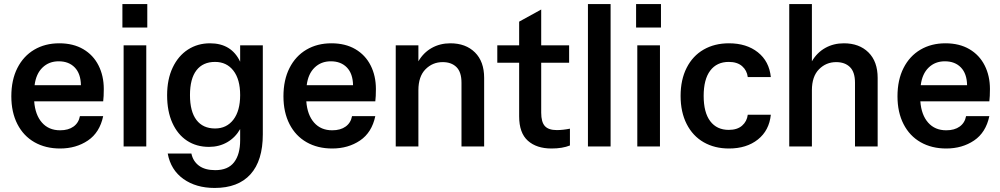

<svg xmlns="http://www.w3.org/2000/svg" viewBox="-20 -724 4945 949"><path d="M490 -223H149Q154 -156 187.5 -118Q221 -80 277 -80Q318 -80 343.5 -98.5Q369 -117 375 -150H490Q473 -69 414.5 -29.5Q356 10 277 10Q205 10 150.5 -21Q96 -52 66 -110.5Q36 -169 36 -248Q36 -329 66 -388Q96 -447 149.5 -478.5Q203 -510 273 -510Q342 -510 391.5 -481Q441 -452 467 -400.5Q493 -349 493 -284Q493 -247 490 -223ZM380 -303Q379 -360 349.5 -390.5Q320 -421 270 -421Q222 -421 190 -390Q158 -359 151 -303Z M585 -588V-704H708V-588ZM591 -500H703V0H591Z M1167 -500H1279V-60Q1279 70 1218 137.5Q1157 205 1041 205Q949 205 886.5 160.5Q824 116 809 35H926Q934 73 963.5 95Q993 117 1044 117Q1107 117 1137 78Q1167 39 1167 -31V-86Q1143 -44 1103 -21Q1063 2 1013 2Q951 2 904.5 -28.5Q858 -59 832 -116.5Q806 -174 806 -253Q806 -332 833.5 -390Q861 -448 909 -479Q957 -510 1018 -510Q1124 -510 1167 -419ZM1167 -254Q1167 -332 1133.5 -375Q1100 -418 1043 -418Q983 -418 951 -376.5Q919 -335 919 -254Q919 -173 951 -131Q983 -89 1043 -89Q1100 -89 1133.5 -132.5Q1167 -176 1167 -254Z M1835 -223H1494Q1499 -156 1532.5 -118Q1566 -80 1622 -80Q1663 -80 1688.5 -98.5Q1714 -117 1720 -150H1835Q1818 -69 1759.5 -29.5Q1701 10 1622 10Q1550 10 1495.5 -21Q1441 -52 1411 -110.5Q1381 -169 1381 -248Q1381 -329 1411 -388Q1441 -447 1494.5 -478.5Q1548 -510 1618 -510Q1687 -510 1736.5 -481Q1786 -452 1812 -400.5Q1838 -349 1838 -284Q1838 -247 1835 -223ZM1725 -303Q1724 -360 1694.5 -390.5Q1665 -421 1615 -421Q1567 -421 1535 -390Q1503 -359 1496 -303Z M2373 -339V0H2261V-315Q2261 -368 2236 -392.5Q2211 -417 2168 -417Q2118 -417 2083 -381.5Q2048 -346 2048 -278V0H1936V-500H2048V-421Q2073 -464 2114 -487Q2155 -510 2206 -510Q2282 -510 2327.5 -465Q2373 -420 2373 -339Z M2797 -5Q2760 10 2706 10Q2632 10 2589 -28.5Q2546 -67 2546 -149V-414H2438V-500H2546V-617L2655 -677V-500H2793V-414H2655V-167Q2655 -121 2673 -101Q2691 -81 2732 -81Q2762 -81 2797 -88Z M2886 -704H2998V0H2886Z M3124 -588V-704H3247V-588ZM3130 -500H3242V0H3130Z M3790 -343H3676Q3672 -376 3648 -397Q3624 -418 3582 -418Q3523 -418 3490.5 -375Q3458 -332 3458 -250Q3458 -168 3490.5 -125Q3523 -82 3582 -82Q3624 -82 3648 -103Q3672 -124 3676 -157H3790Q3782 -79 3726 -34.5Q3670 10 3583 10Q3512 10 3458 -21Q3404 -52 3374 -111Q3344 -170 3344 -250Q3344 -330 3374 -389Q3404 -448 3458 -479Q3512 -510 3583 -510Q3670 -510 3726 -465.5Q3782 -421 3790 -343Z M4318 -339V0H4206V-315Q4206 -368 4181 -392.5Q4156 -417 4113 -417Q4063 -417 4028 -381.5Q3993 -346 3993 -278V0H3881V-704H3993V-421Q4018 -464 4059 -487Q4100 -510 4151 -510Q4227 -510 4272.5 -465Q4318 -420 4318 -339Z M4870 -223H4529Q4534 -156 4567.5 -118Q4601 -80 4657 -80Q4698 -80 4723.5 -98.5Q4749 -117 4755 -150H4870Q4853 -69 4794.5 -29.5Q4736 10 4657 10Q4585 10 4530.5 -21Q4476 -52 4446 -110.5Q4416 -169 4416 -248Q4416 -329 4446 -388Q4476 -447 4529.5 -478.5Q4583 -510 4653 -510Q4722 -510 4771.5 -481Q4821 -452 4847 -400.5Q4873 -349 4873 -284Q4873 -247 4870 -223ZM4760 -303Q4759 -360 4729.5 -390.5Q4700 -421 4650 -421Q4602 -421 4570 -390Q4538 -359 4531 -303Z"/></svg>

Font: CBA Beacon Sans Bold
Style: Regular
Weight: 700
Designer: Wei Huang
Foundry: Wei Huang
Version: Version 1.002